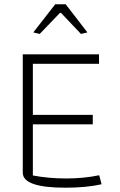

<svg xmlns="http://www.w3.org/2000/svg" viewBox="-20 -865 560 894"><path d="M135 -714 237 -845H286L387 -714L357 -707L264 -805H259L165 -707ZM86 -61V-612H441V-568H133V-330H412V-286H133V-48Q206 -34 288 -34Q370 -34 442 -49L453 -7Q382 9 285 9Q86 9 86 -61Z"/></svg>

Font: Athiti Light
Style: Regular
Weight: 300
Designer: CadsonDemak Team
Foundry: CadsonDemak
Version: Version 1.032